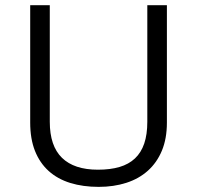

<svg xmlns="http://www.w3.org/2000/svg" viewBox="-20 -710 762 742"><path d="M625 -689.9H549.3V-239.3Q549.3 -190.4 537.4 -155.3Q525.4 -120.1 501.5 -97.7Q477.5 -75.2 441.9 -64.7Q406.2 -54.2 358.4 -54.2Q266.6 -54.2 219.5 -100.1Q172.4 -146 172.4 -239.3V-689.9H96.7V-236.3Q96.7 -173.3 115.2 -126.7Q133.8 -80.1 168.2 -49.1Q202.6 -18.1 251.7 -2.9Q300.8 12.2 361.3 12.2Q419.4 12.2 468 -3.4Q516.6 -19 551.5 -50.3Q586.4 -81.5 605.7 -127.9Q625 -174.3 625 -236.3Z"/></svg>

Font: Saysettha
Style: Regular
Weight: 400
Designer: John M. Durdin
Foundry: Lao Script for Windows
Version: Version 2.201